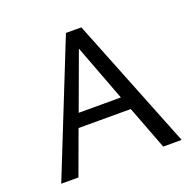

<svg xmlns="http://www.w3.org/2000/svg" viewBox="-118 -780 915 902"><g transform="rotate(-20 340.0 -329.0)"><path d="M549 0 466 -218H205L125 0H39L302 -658H379L641 0ZM230 -285H441L334 -568Z"/></g></svg>

Font: EauTestText Medium
Style: Regular
Weight: 500
Designer: Christian Thalmann (Catharsis Fonts)
Version: Version 0.001;PS 000.001;hotconv 1.0.88;makeotf.lib2.5.64775